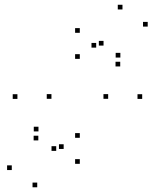

<svg xmlns="http://www.w3.org/2000/svg" viewBox="-20 -676 660 818"><path d="M492.2 -392.9V-412.9H472.2V-392.9ZM609.3 -562.7V-582.7H589.3V-562.7ZM501.8 -635.7V-655.7H481.8V-635.7ZM389.8 -473.1V-493.1H369.8V-473.1ZM219.5 -33.2V-53.2H199.5V-33.2ZM492.8 -430.8V-450.8H472.8V-430.8ZM421.1 -481.8V-501.8H401.1V-481.8ZM143.3 -77.8V-97.8H123.3V-77.8ZM143.9 -116.1V-136.1H123.9V-116.1ZM30.2 48.5V28.5H10.2V48.5ZM138.6 121.9V101.9H118.6V121.9ZM251.2 -41.4V-61.4H231.2V-41.4ZM320 -536.2V-556.2H300V-536.2ZM54.2 -254.6V-274.6H34.2V-254.6ZM320 22V2H300V22ZM585.8 -254.6V-274.6H565.8V-254.6ZM320 -88.9V-108.9H300V-88.9ZM199.2 -255V-275H179.2V-255ZM320 -425.2V-445.2H300V-425.2ZM440.8 -255V-275H420.8V-255Z"/></svg>

Font: Monaspace Neon Dots Var
Style: Regular
Weight: 400
Designer: Riley Cran and the Lettermatic Team
Version: Version 1.100 (Monaspace Neon Dots)